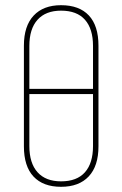

<svg xmlns="http://www.w3.org/2000/svg" viewBox="-20 -711 471 739"><path d="M215 -691Q285 -691 322 -651.5Q359 -612 359 -535V-148Q359 -72 321.5 -32Q284 8 215 8Q146 8 109 -31.5Q72 -71 72 -148V-535Q72 -611 109.5 -651Q147 -691 215 -691ZM215 -670Q156 -670 124.5 -635Q93 -600 93 -534V-369H338V-534Q338 -600 307 -635Q276 -670 215 -670ZM215 -13Q276 -13 307 -48Q338 -83 338 -149V-349H93V-149Q93 -83 124.5 -48Q156 -13 215 -13Z"/></svg>

Font: Sofia Sans Condensed Thin
Style: Regular
Weight: 250
Version: Version 4.100